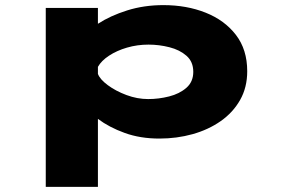

<svg xmlns="http://www.w3.org/2000/svg" viewBox="-20 -531 1140 751"><path d="M159 200V-500H363V-438Q411.5 -469.5 477.2 -490.2Q543 -511 619 -511Q710 -511 784.2 -481.5Q858.5 -452 902.8 -394.5Q947 -337 947 -252.5Q947 -189 919.2 -140Q891.5 -91 843.2 -57.2Q795 -23.5 733.2 -6.2Q671.5 11 603.5 11Q528.5 11 467.8 -11Q407 -33 363 -66V200ZM561 -356.5Q517 -356.5 476.8 -344.8Q436.5 -333 406.5 -313.2Q376.5 -293.5 363 -269.5V-242Q371 -220.5 401.8 -197.8Q432.5 -175 474.8 -159.2Q517 -143.5 559.5 -143.5Q601 -143.5 641.5 -153.8Q682 -164 709 -187.5Q736 -211 736 -250Q736 -289.5 709.5 -312.8Q683 -336 642.8 -346.2Q602.5 -356.5 561 -356.5Z"/></svg>

Font: Trispace Expanded ExtraBold
Style: Regular
Weight: 800
Width: 7
Designer: Tyler Finck
Foundry: Etcetera Type Company
Version: Version 1.210; ttfautohint (v1.8.3)